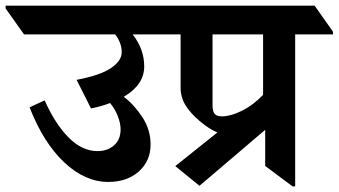

<svg xmlns="http://www.w3.org/2000/svg" viewBox="-89 -642 1191 675"><path d="M536.1 -521H377.4Q418 -469.2 418 -408.7Q418 -343.8 346.2 -301.8Q383.8 -272.9 412.1 -229.2Q440.4 -185.5 440.4 -134.3Q440.4 -76.2 399.2 -39.3Q357.9 -2.4 291.5 -2.4Q209.5 -2.4 136.2 -71.8Q63 -141.1 15.1 -264.6L67.9 -289.1Q104.5 -207 151.9 -158.9Q199.2 -110.8 253.9 -110.8Q288.6 -110.8 311.8 -130.9Q335 -150.9 335 -187.5Q335 -208.5 325 -234.1Q314.9 -259.8 297.9 -279.8Q267.6 -268.1 231 -260.7L180.2 -361.3Q263.2 -377 301 -402.6Q338.9 -428.2 338.9 -458.5Q338.9 -491.2 315.9 -521H-4.4L-69.3 -612.3V-622.1H471.7L536.1 -530.8Z M1081.5 -521H948.7V13.2H939.5L843.3 -58.6V-185.5L612.3 11.2L527.3 -58.1L675.3 -176.3Q647.5 -187.5 613.8 -215.8Q580.1 -244.1 563 -272.2Q545.9 -300.3 545.9 -334.5V-521H470.7L406.2 -612.3V-622.1H1017.1L1081.5 -530.8ZM835.9 -521H658.2V-272Q658.2 -250 665.8 -241.5Q673.3 -232.9 691.4 -232.9Q721.2 -232.9 760.7 -252.2Q800.3 -271.5 835.9 -308.6Z"/></svg>

Font: Noto Serif Devanagari
Style: Bold
Weight: 700
Designer: Monotype Design Team
Foundry: Monotype Imaging Inc.
Version: Version 1.01